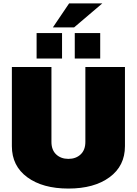

<svg xmlns="http://www.w3.org/2000/svg" viewBox="-20 -1095 807 1132"><path d="M291.7 -933.3 387.5 -1075H583.3L416.7 -933.3ZM420.8 -750V-900H570.8V-750ZM195.8 -750V-900H345.8V-750ZM50 -233.3V-700H283.3V-258.3Q283.3 -210.8 311.2 -184.6Q339.2 -158.3 383.3 -158.3Q427.5 -158.3 455.4 -184.6Q483.3 -210.8 483.3 -258.3V-700H716.7V-233.3Q716.7 -116.7 625.8 -50Q535 16.7 383.3 16.7Q231.7 16.7 140.8 -50Q50 -116.7 50 -233.3Z"/></svg>

Font: BoonTook
Style: Regular
Weight: 400
Designer: Sungsit Sawaiwan
Foundry: FontUni
Version: Version 3.0